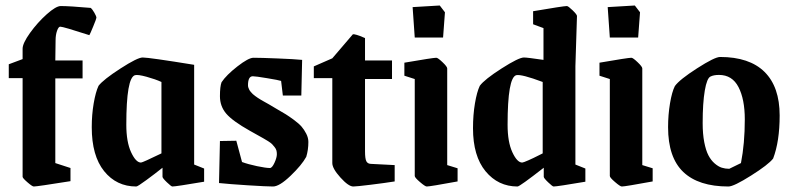

<svg xmlns="http://www.w3.org/2000/svg" viewBox="-20 -675 2915 705"><path d="M104 9.8Q98.6 9.8 80.8 -5.6Q63 -21 63 -25.9V-388.2H12.2V-439L63 -458V-496.1Q63 -516.1 90.3 -554.2Q117.7 -592.3 151.6 -622.6Q185.5 -652.8 203.1 -652.8Q235.4 -652.8 313 -646Q318.8 -641.6 326.4 -628.4Q334 -615.2 334 -609.9Q334 -606.4 322.5 -578.4Q311 -550.3 308.1 -545.9Q211.9 -577.1 201.2 -577.1Q194.8 -577.1 189.5 -562Q184.1 -546.9 184.1 -526.9L183.1 -453.1H283.2V-387.2H183.1V-76.2L238.8 -58.1V-9.8Q116.2 9.8 104 9.8Z M480.5 9.8Q407.7 9.8 362.3 -46.6Q316.9 -103 316.9 -208Q316.9 -253.9 324 -295.4Q331.1 -336.9 341.8 -359.9Q359.4 -382.8 422.1 -423.3Q484.9 -463.9 503.9 -463.9Q527.3 -463.9 692.9 -437V-70.8L729.5 -56.2V-7.8Q626 9.8 612.8 9.8Q608.9 9.8 592.8 -5.6Q576.7 -21 576.7 -25.9V-59.1Q549.3 -37.1 517.3 -13.7Q485.4 9.8 480.5 9.8ZM497.6 -78.1Q503.4 -78.1 572.8 -111.8V-374Q550.3 -384.3 518.3 -393.1Q486.3 -401.9 475.6 -398.9Q443.8 -389.6 443.8 -216.8Q443.8 -153.8 461.4 -116Q479 -78.1 497.6 -78.1Z M982.4 9.8Q959.5 9.8 890.1 5.4Q820.8 1 784.2 -2.9L787.6 -157.2L847.7 -158.2L868.7 -80.1Q891.1 -71.8 923.8 -64.9Q956.5 -58.1 971.2 -58.1Q979 -58.1 987.8 -77.1Q996.6 -96.2 996.6 -108.9Q996.6 -116.7 994.9 -122.8Q993.2 -128.9 988 -135.3Q982.9 -141.6 979 -145.8Q975.1 -149.9 964.4 -156.7Q953.6 -163.6 946.8 -167.2Q939.9 -170.9 923.6 -180.2Q907.2 -189.5 897.5 -194.8Q834 -230.5 810.8 -257.6Q787.6 -284.7 787.6 -321.8Q787.6 -357.4 793.5 -373Q811 -399.4 851.8 -431.2Q892.6 -462.9 910.6 -462.9Q938 -462.9 999.3 -460.4Q1060.5 -458 1089.4 -455.1L1086.4 -324.2H1018.6L1012.2 -377.9Q1003.4 -380.9 960.9 -387.9Q918.5 -395 908.2 -395Q890.6 -395 890.6 -361.8Q890.6 -357.4 892.1 -353Q893.6 -348.6 895.5 -345Q897.5 -341.3 901.4 -336.9Q905.3 -332.5 908.2 -329.6Q911.1 -326.7 917 -322.5Q922.9 -318.4 926.3 -315.9Q929.7 -313.5 936.8 -309.3Q943.8 -305.2 946.8 -303.5Q949.7 -301.8 957.3 -297.6Q964.8 -293.5 967.3 -292Q973.6 -288.1 995.8 -275.1Q1018.1 -262.2 1029.3 -255.4Q1040.5 -248.5 1059.1 -234.9Q1077.6 -221.2 1087.2 -210.2Q1096.7 -199.2 1104.5 -184.1Q1112.3 -168.9 1112.3 -153.8Q1112.3 -124.5 1104.5 -99.1Q1087.9 -68.8 1046.9 -29.5Q1005.9 9.8 982.4 9.8Z M1277.3 9.8Q1259.8 9.8 1230 -23.2Q1200.2 -56.2 1200.2 -76.2V-388.2H1132.3V-431.2L1200.2 -460.9L1275.4 -548.8Q1278.8 -550.3 1290 -546.9Q1301.3 -543.5 1311 -539.1L1320.3 -535.2V-453.1H1419.4V-384.8H1320.3V-119.1Q1320.3 -92.3 1325.2 -82.8Q1330.1 -73.2 1343.3 -73.2L1429.2 -68.8V-8.8Q1392.1 -2.9 1340.6 3.4Q1289.1 9.8 1277.3 9.8Z M1502.9 -537.1 1495.1 -648.9 1594.7 -654.8 1613.8 -629.9 1606.9 -537.1ZM1546.9 9.8Q1541 9.8 1522 -6.6Q1502.9 -22.9 1502.9 -28.8V-384.8L1464.8 -397V-444.8Q1569.8 -462.9 1582 -462.9Q1587.9 -462.9 1605 -446.5Q1622.1 -430.2 1622.1 -423.8V-68.8L1660.2 -57.1V-8.8Q1559.1 9.8 1546.9 9.8Z M1880.4 9.8Q1809.1 9.8 1762.9 -46.1Q1716.8 -102.1 1716.8 -204.1Q1716.8 -252.9 1723.9 -295.2Q1731 -337.4 1741.7 -359.9Q1758.8 -383.3 1821.8 -423.6Q1884.8 -463.9 1903.8 -463.9Q1916 -463.9 1975.6 -455.1V-571.8L1937.5 -585.9V-633.8Q2049.3 -652.8 2061.5 -652.8Q2066.4 -652.8 2082.5 -637.2Q2098.6 -621.6 2098.6 -616.2L2092.8 -432.1V-70.8L2129.4 -56.2V-7.8Q2025.9 9.8 2012.7 9.8Q2008.8 9.8 1992.7 -5.6Q1976.6 -21 1976.6 -25.9V-59.1Q1888.2 9.8 1880.4 9.8ZM1897.5 -78.1Q1901.4 -78.1 1920.2 -86.4Q1939 -94.7 1956.1 -103.5L1972.7 -111.8V-374Q1894.5 -403.3 1875.5 -398.9Q1843.8 -389.6 1843.8 -216.8Q1843.8 -153.8 1861.3 -116Q1878.9 -78.1 1897.5 -78.1Z M2219.2 -537.1 2211.4 -648.9 2311 -654.8 2330.1 -629.9 2323.2 -537.1ZM2263.2 9.8Q2257.3 9.8 2238.3 -6.6Q2219.2 -22.9 2219.2 -28.8V-384.8L2181.2 -397V-444.8Q2286.1 -462.9 2298.3 -462.9Q2304.2 -462.9 2321.3 -446.5Q2338.4 -430.2 2338.4 -423.8V-68.8L2376.5 -57.1V-8.8Q2275.4 9.8 2263.2 9.8Z M2654.8 9.8Q2544.9 9.8 2489 -43.5Q2433.1 -96.7 2433.1 -208Q2433.1 -253.4 2440.2 -295.7Q2447.3 -337.9 2458 -358.9Q2475.1 -382.8 2539.8 -424.3Q2604.5 -465.8 2624 -465.8Q2731.9 -465.8 2787.4 -410.9Q2842.8 -356 2842.8 -251Q2842.8 -155.8 2818.8 -92.8Q2801.3 -70.3 2737.8 -30.3Q2674.3 9.8 2654.8 9.8ZM2657.7 -55.2 2700.7 -76.2Q2714.8 -147.9 2714.8 -236.8Q2714.8 -310.5 2691.7 -355.2Q2668.5 -399.9 2620.1 -399.9Q2600.6 -399.9 2588.9 -394Q2575.7 -388.2 2567.9 -342.5Q2560.1 -296.9 2560.1 -223.1Q2560.1 -183.6 2565.9 -153.1Q2571.8 -122.6 2581.3 -104.5Q2590.8 -86.4 2604 -75Q2617.2 -63.5 2630.1 -59.3Q2643.1 -55.2 2657.7 -55.2Z"/></svg>

Font: Grenze SemiBold
Style: Regular
Weight: 600
Designer: Renata Polastri
Foundry: Omnibus-Type
Version: Version 1.002;PS 001.002;hotconv 1.0.88;makeotf.lib2.5.64775